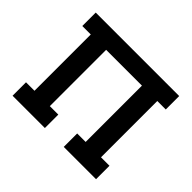

<svg xmlns="http://www.w3.org/2000/svg" viewBox="-124 -684 849 849"><g transform="rotate(45 300.0 -260.0)"><path d="M39 0V-84H92V-436H39V-520H561V-436H508V-84H561V0H359V-84H412V-436H188V-84H241V0Z"/></g></svg>

Font: Iosevka HT Medium Extended
Style: Regular
Weight: 500
Width: 7
Monospace: yes
Designer: Belleve Invis
Foundry: Belleve Invis
Version: Version 32.3.0; ttfautohint (v1.8.4)